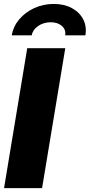

<svg xmlns="http://www.w3.org/2000/svg" viewBox="-20 -978 466 998"><path d="M319.3 -727.5 198.7 0H1L121.6 -727.5ZM259.3 -957.5Q314 -957.5 353.8 -935.8Q393.6 -914.1 412.6 -877.2Q431.6 -840.3 423.8 -794.4H318.8Q323.7 -823.2 302 -842.8Q280.3 -862.3 243.7 -862.3Q206.5 -862.3 178.2 -842.8Q149.9 -823.2 145 -794.4H41Q48.8 -840.3 79.8 -877.2Q110.8 -914.1 157.7 -935.8Q204.6 -957.5 259.3 -957.5Z"/></svg>

Font: Inter 16pt Black
Style: Italic
Weight: 900
Italic angle: -9.3988°
Version: Version 4.001;git-66647c0bb